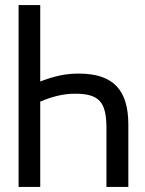

<svg xmlns="http://www.w3.org/2000/svg" viewBox="-20 -734 570 754"><path d="M138 -714H53V0H138V-335C183 -354 227 -366 275 -366C371 -366 398 -332 398 -230V0H484V-244C484 -380 426 -445 289 -445C238 -445 196 -436 138 -414Z"/></svg>

Font: Noto Sans Mono Condensed
Style: Regular
Weight: 400
Width: 3
Designer: Monotype Design Team
Foundry: Monotype Imaging Inc.
Version: Version 2.014